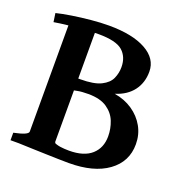

<svg xmlns="http://www.w3.org/2000/svg" viewBox="-116 -739 834 855"><g transform="rotate(20 300.5 -311.5)"><path d="M551.3 -173.8Q551.3 -90.8 483.9 -42Q416.5 6.8 298.8 6.8Q281.2 6.8 252.2 6.1Q223.1 5.4 190.2 4.4Q157.2 3.4 127.4 2.4Q97.7 1.5 78.9 0.7Q60.1 0 60.1 0L205.1 -59.1Q220.2 -50.8 239.5 -48.1Q258.8 -45.4 280.8 -45.4Q351.1 -45.4 387.2 -77.6Q423.3 -109.9 423.3 -164.6Q423.3 -200.7 410.2 -234.4Q397 -268.1 364.7 -290Q332.5 -312 275.9 -312Q243.7 -312 225.3 -308.1Q207 -304.2 183.6 -300.8L178.7 -361.3H219.2Q284.2 -361.3 317.4 -377.9Q350.6 -394.5 362.1 -420.4Q373.5 -446.3 373.5 -474.1Q373.5 -522.9 342.3 -550.5Q311 -578.1 227.5 -578.1Q201.7 -578.1 163.6 -575.4Q125.5 -572.8 86.9 -568.6Q48.3 -564.5 20.5 -559.6L14.6 -600.6Q43.5 -607.9 85.7 -614.5Q127.9 -621.1 173.6 -625.5Q219.2 -629.9 258.3 -629.9Q370.1 -629.9 433.6 -594.7Q497.1 -559.6 497.1 -498Q497.1 -445.8 468.8 -408Q440.4 -370.1 385.7 -353Q434.6 -345.2 471.9 -319.8Q509.3 -294.4 530.3 -256.8Q551.3 -219.2 551.3 -173.8ZM20.5 0V-35.6Q87.9 -49.3 87.9 -65.4V-590.8L210 -601.1V-62Q210 -56.2 222.2 -47.4Q234.4 -38.6 270 -32.2V0Z"/></g></svg>

Font: Gentium Plus
Style: Bold
Weight: 700
Designer: Victor Gaultney, Annie Olsen, Iska Routamaa, Becca Hirsbrunner
Foundry: SIL International
Version: Version 6.101